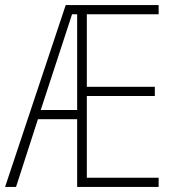

<svg xmlns="http://www.w3.org/2000/svg" viewBox="-21 -734 683 754"><path d="M602 0H282V-266H128L42 0H-1L237 -714H602V-678H320V-393H587V-357H320V-36H602ZM139 -302H282V-678H262Z"/></svg>

Font: Noto Sans Thai Cond ExtLt
Style: Regular
Weight: 200
Width: 3
Designer: Monotype Design Team
Foundry: Monotype Imaging Inc.
Version: Version 2.002; ttfautohint (v1.8.4.7-5d5b)